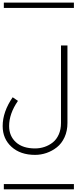

<svg xmlns="http://www.w3.org/2000/svg" viewBox="-29 -990 579 1453"><path d="M432.6 -646H481.4V-59.1Q481.4 1 459.5 48.6Q437.5 96.2 401.6 124.5Q365.7 152.8 323.2 167.5Q280.8 182.1 236.3 182.1Q125.5 182.1 58.3 121.3Q-8.8 60.5 -8.8 -36.1Q-8.8 -143.6 66.9 -253.9L106.9 -226.6Q40 -129.9 40 -36.1Q40 39.6 91.6 86.4Q143.1 133.3 236.3 133.3Q273.4 133.3 307.6 121.8Q341.8 110.4 370.4 87.9Q398.9 65.4 415.8 27.3Q432.6 -10.7 432.6 -59.1ZM0 402.8H530.3V442.9H0ZM0 -970.2H530.3V-930.2H0Z"/></svg>

Font: AzarMehrMSRS1
Style: Regular
Weight: 1
Designer: Amin Abedi
Version: Version 1.00